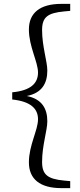

<svg xmlns="http://www.w3.org/2000/svg" viewBox="-20 -797 415 990"><path d="M342 -741V-777H296C186 -777 129 -730 129 -645C129 -557 176 -478 176 -423C176 -367 138 -330 43 -321V-284C138 -274 176 -237 176 -182C176 -126 129 -48 129 40C129 126 186 173 296 173H342V137L310 134C226 126 197 104 197 38C197 -47 224 -124 224 -172C224 -238 195 -287 118 -302C195 -317 224 -366 224 -433C224 -480 197 -558 197 -642C197 -709 226 -730 310 -738Z"/></svg>

Font: Source Han Serif AKR9
Style: Regular
Weight: 400
Designer: Ryoko NISHIZUKA 西塚涼子 (kana & ideographs); Frank Grießhammer (Latin, Greek & Cyrillic); Sandoll Communications 산돌커뮤니케이션, 
Foundry: Adobe Systems Incorporated
Version: Version 1.005;hotconv 1.0.107;makeotfexe 2.5.65593